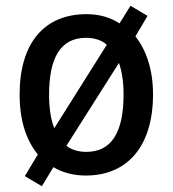

<svg xmlns="http://www.w3.org/2000/svg" viewBox="-20 -598 598 665"><path d="M510 -271C510 -356 487 -424 449 -472L491 -543L432 -578L394 -517C362 -538 323 -549 280 -549C134 -549 48 -450 48 -271C48 -182 70 -113 111 -63L66 12L125 47L165 -19C197 0 235 10 277 10C422 10 510 -92 510 -271ZM150 -270C150 -397 189 -467 278 -467C307 -467 332 -459 350 -443L168 -154C156 -184 150 -223 150 -270ZM408 -271C408 -144 369 -72 279 -72C252 -72 228 -79 210 -93L392 -380C402 -352 408 -315 408 -271Z"/></svg>

Font: Noto Sans Devanagari SemiCondensed Medium
Style: Regular
Weight: 500
Width: 4
Designer: Jelle Bosma - Monotype Design Team
Foundry: Monotype Imaging Inc.
Version: Version 2.004